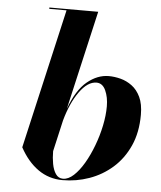

<svg xmlns="http://www.w3.org/2000/svg" viewBox="-54 -797 716 854"><g transform="rotate(5 304.5 -370.0)"><path d="M209 -744.1H131.8V-750H349.9L248.5 -308.3Q280 -394 325.8 -431.6Q371.6 -469.2 422.1 -469.2Q447.3 -469.2 474.6 -462.2Q502 -455.1 525.6 -437.6Q549.3 -420.2 564.1 -389.2Q578.9 -358.2 578.9 -310.1Q578.9 -231.4 552 -171.6Q525.1 -111.8 479.4 -71.4Q433.6 -31 376 -10.6Q318.4 9.8 256.8 9.8Q196 9.8 147.8 -24Q99.6 -57.9 65.9 -120.1ZM204.1 -115Q204.1 -85.4 209.1 -58.3Q214.1 -31.2 226 -13.9Q237.8 3.4 258.3 3.4Q282 3.4 305.8 -18.4Q329.6 -40.3 351 -76.7Q372.3 -113 389 -157.5Q405.8 -201.9 415.3 -247.9Q424.8 -293.9 424.8 -334Q424.8 -374.8 410.9 -405.2Q397 -435.5 370.1 -435.5Q330.6 -435.5 294.2 -384.6Q257.8 -333.7 236.1 -254.9Z"/></g></svg>

Font: Bodoni* 36
Style: Bold Italic
Weight: 700
Italic angle: -13°
Version: Version 2.000; ttfautohint (v1.8.1)